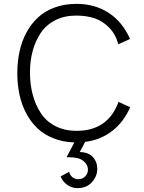

<svg xmlns="http://www.w3.org/2000/svg" viewBox="-20 -721 738 985"><path d="M647.9 -170.9Q614.3 -94.2 554.9 -48.6Q495.6 -2.9 417 6.8L389.2 59.1Q433.1 59.6 456.1 84.5Q479 109.4 479 145Q479 183.6 451.4 213.9Q423.8 244.1 377.9 244.1Q347.7 244.1 324.2 226.8Q300.8 209.5 291 184.1L335 160.2Q337.4 175.3 350.1 186.8Q362.8 198.2 380.9 198.2Q403.3 198.2 417.2 183.8Q431.2 169.4 431.2 148.9Q431.2 123.5 407.7 104.7Q384.3 85.9 337.9 85.9H321.3L361.3 9.8Q302.7 7.8 254.2 -11.5Q205.6 -30.8 171.6 -63.2Q137.7 -95.7 114.3 -140.1Q90.8 -184.6 79.8 -236.1Q68.8 -287.6 68.8 -345.2Q68.8 -403.8 80.1 -456.3Q91.3 -508.8 115.5 -553.7Q139.6 -598.6 174.8 -631.3Q210 -664.1 260.5 -682.6Q311 -701.2 372.1 -701.2Q466.8 -701.2 537.6 -655Q608.4 -608.9 647 -521L586.9 -494.1Q573.2 -545.4 540 -579.3Q506.8 -613.3 464.8 -627.2Q422.9 -641.1 371.1 -641.1Q310.1 -641.1 263.4 -617.2Q216.8 -593.3 189.2 -552.2Q161.6 -511.2 147.7 -460Q133.8 -408.7 133.8 -350.1Q133.8 -288.6 147.7 -235.8Q161.6 -183.1 189.5 -140.6Q217.3 -98.1 264.4 -74Q311.5 -49.8 373 -49.8Q533.7 -49.8 587.9 -198.2Z"/></svg>

Font: HK Grotesk Light
Style: Regular
Weight: 300
Designer: Alfredo Marco Pradil and Stefan Peev
Foundry: Hanken Design Co.
Version: Version 1.045;PS 001.045;hotconv 1.0.88;makeotf.lib2.5.64775